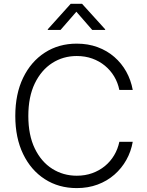

<svg xmlns="http://www.w3.org/2000/svg" viewBox="-20 -963 762 993"><path d="M377 9.8Q283.7 9.8 211.9 -36.4Q140.1 -82.5 99.6 -166.3Q59.1 -250 59.1 -363.3Q59.1 -477.1 99.6 -560.8Q140.1 -644.5 211.9 -690.9Q283.7 -737.3 377 -737.3Q435.5 -737.3 484.6 -719.2Q533.7 -701.2 571.3 -668.5Q608.9 -635.7 633.1 -592.3Q657.2 -548.8 666.5 -498H597.2Q589.4 -536.1 570.3 -567.9Q551.3 -599.6 522.5 -623.3Q493.7 -647 457 -660.2Q420.4 -673.3 377 -673.3Q306.6 -673.3 250 -637Q193.4 -600.6 159.9 -531.5Q126.5 -462.4 126.5 -363.3Q126.5 -264.2 159.9 -195.1Q193.4 -126 250.2 -90.1Q307.1 -54.2 377 -54.2Q420.4 -54.2 457 -67.4Q493.7 -80.6 522.5 -104.2Q551.3 -127.9 570.3 -159.9Q589.4 -191.9 597.2 -229.5H666.5Q657.7 -179.2 633.5 -136Q609.4 -92.8 571.8 -59.8Q534.2 -26.9 484.9 -8.5Q435.5 9.8 377 9.8ZM293 -808.1H227.1V-811.5L345.7 -943.4H404.3L523.9 -811.5V-808.1H457L375 -902.3Z"/></svg>

Font: Inter 18pt Light
Style: Regular
Weight: 300
Designer: Rasmus Andersson
Foundry: rsms
Version: Version 4.001;git-66647c0bb